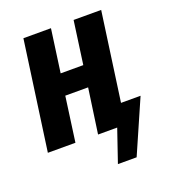

<svg xmlns="http://www.w3.org/2000/svg" viewBox="-127 -624 779 877"><g transform="rotate(-20 262.0 -186.0)"><path d="M405 -100H500L387 158H296L350 0H257L288 -218H177L147 0H13L87 -530H221L192 -321H302L331 -530H465Z"/></g></svg>

Font: Fira Sans Extra Condensed SemiBold
Style: Italic
Weight: 600
Width: 3
Italic angle: -8°
Designer: Carrois Corporate & Edenspiekermann AG
Foundry: Carrois Corporate GbR & Edenspiekermann AG
Version: Version 4.203